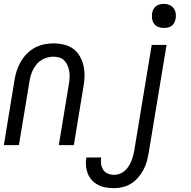

<svg xmlns="http://www.w3.org/2000/svg" viewBox="-20 -753 990 996"><path d="M0 0 56 -342Q60 -366 68 -389.5Q76 -413 89 -435Q102 -457 120.5 -475.5Q139 -494 161.5 -506Q184 -518 209 -523Q234 -528 257 -528Q285 -528 312 -521.5Q339 -515 359.5 -500Q380 -485 393.5 -462Q407 -439 413 -413Q419 -387 418.5 -359.5Q418 -332 413 -304L363 0H285L337 -315Q340 -332 341 -348.5Q342 -365 339.5 -381Q337 -397 331 -412Q325 -427 314.5 -438Q304 -449 289 -454Q274 -459 257 -459Q234 -459 210 -449Q186 -439 170 -419.5Q154 -400 145 -377Q136 -354 133 -331L78 0ZM572 223Q550 223 529 219.5Q508 216 489.5 206.5Q471 197 457 182Q443 167 435.5 148Q428 129 426 107.5Q424 86 428 64H505Q502 81 504.5 98Q507 115 515.5 128Q524 141 539.5 147.5Q555 154 572 154Q586 154 600 149Q614 144 625.5 134.5Q637 125 645.5 112Q654 99 660 85.5Q666 72 669.5 58.5Q673 45 676 31L767 -520H844L751 42Q747 64 741 86Q735 108 723.5 129Q712 150 696 168.5Q680 187 660 199.5Q640 212 617 217.5Q594 223 572 223ZM830 -608Q815 -608 801.5 -613Q788 -618 779.5 -629.5Q771 -641 769 -655.5Q767 -670 769 -685Q771 -695 776 -705Q781 -715 790 -721.5Q799 -728 809.5 -730.5Q820 -733 830 -733Q845 -733 858.5 -727.5Q872 -722 880.5 -710.5Q889 -699 891.5 -684.5Q894 -670 891 -655Q889 -645 884 -635Q879 -625 870 -618.5Q861 -612 850.5 -610Q840 -608 830 -608Z"/></svg>

Font: Iosevka QP
Style: Italic
Weight: 400
Italic angle: -9°
Designer: Belleve Invis
Foundry: Belleve Invis
Version: Version 20.0.0; ttfautohint (v1.8.4)